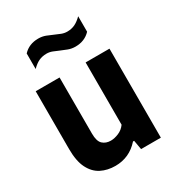

<svg xmlns="http://www.w3.org/2000/svg" viewBox="-188 -896 936 1021"><g transform="rotate(-30 280.0 -386.0)"><path d="M221 9.5Q172.5 9.5 134.2 -10Q96 -29.5 73.8 -73.5Q51.5 -117.5 51.5 -191.5V-546.5H198V-202Q198 -155 217.2 -137Q236.5 -119 267 -119Q289.5 -119 315.2 -129.8Q341 -140.5 358 -164V-546.5H504.5V0H383L373 -56.5H366Q307.5 9.5 221 9.5ZM354 -646Q330.5 -646 310 -653.8Q289.5 -661.5 270 -670Q252.5 -678 235.5 -684.5Q218.5 -691 201 -691Q174.5 -691 153.2 -681Q132 -671 110.5 -649V-744.5Q146 -782.5 203 -782.5Q226.5 -782.5 247 -774.8Q267.5 -767 287 -758Q304.5 -750 321.5 -743.5Q338.5 -737 356 -737Q382.5 -737 403.8 -747.2Q425 -757.5 446.5 -779V-684Q411 -646 354 -646Z"/></g></svg>

Font: Encode Sans Semi Condensed
Style: Bold
Weight: 700
Width: 4
Designer: Multiple Designers
Foundry: Impallari Type
Version: Version 3.000; ttfautohint (v1.8.3) -l 8 -r 50 -G 200 -x 14 